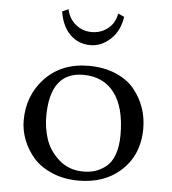

<svg xmlns="http://www.w3.org/2000/svg" viewBox="-53 -775 745 833"><g transform="rotate(5 320.0 -358.5)"><path d="M212 -727Q220 -687 250 -662Q280 -637 320 -637Q360 -637 390.5 -661Q421 -685 428 -727L455 -715Q446 -653 406.5 -616.5Q367 -580 320 -580Q267 -580 231 -615.5Q195 -651 185 -715ZM60 -230Q60 -337 129 -412Q202 -490 321 -490Q388 -490 440 -467.5Q492 -445 521.5 -408Q551 -371 565.5 -328.5Q580 -286 580 -240Q580 -122 500 -52Q430 10 319 10Q256 10 205 -11.5Q154 -33 123.5 -67.5Q93 -102 76.5 -144Q60 -186 60 -230ZM301 -449Q156 -449 156 -255Q156 -205 171.5 -157Q187 -109 230 -70Q273 -31 337 -31Q364 -31 387 -38Q410 -45 433.5 -62.5Q457 -80 470.5 -116Q484 -152 484 -203Q484 -324 436 -386.5Q388 -449 301 -449Z"/></g></svg>

Font: Linux Libertine Mono O
Style: Mono
Weight: 400
Designer: Philipp H. Poll
Foundry: Philipp H. Poll
Version: Version 5.1.7